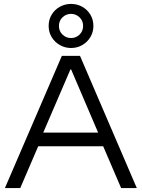

<svg xmlns="http://www.w3.org/2000/svg" viewBox="-20 -960 723 980"><path d="M5 0 295.8 -675H388.3L678.3 0H598.3L506.7 -213.3H175L83.3 0ZM200.8 -283.3H480.8L343.3 -605H339.2ZM342.5 -715Q311.7 -715 285.4 -730Q259.2 -745 243.8 -770.4Q228.3 -795.8 228.3 -827.5Q228.3 -860 243.8 -885.4Q259.2 -910.8 285.4 -925.4Q311.7 -940 342.5 -940Q374.2 -940 400 -925.4Q425.8 -910.8 441.2 -885.4Q456.7 -860 456.7 -827.5Q456.7 -795.8 441.2 -770.4Q425.8 -745 400 -730Q374.2 -715 342.5 -715ZM342.5 -765.8Q367.5 -765.8 385.8 -783.3Q404.2 -800.8 404.2 -827.5Q404.2 -854.2 385.8 -871.7Q367.5 -889.2 342.5 -889.2Q317.5 -889.2 299.2 -871.7Q280.8 -854.2 280.8 -827.5Q280.8 -800.8 299.2 -783.3Q317.5 -765.8 342.5 -765.8Z"/></svg>

Font: Funnel Display Light Light
Style: Regular
Weight: 300
Version: Version 1.000